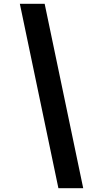

<svg xmlns="http://www.w3.org/2000/svg" viewBox="-20 -843 540 1006"><path d="M286 143 84 -823H214L416 143Z"/></svg>

Font: Iosevka Curly Slab XBdObl
Style: Regular
Weight: 800
Italic angle: -9°
Monospace: yes
Designer: Belleve Invis
Foundry: Belleve Invis
Version: Version 11.1.0; ttfautohint (v1.8.3)